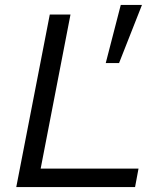

<svg xmlns="http://www.w3.org/2000/svg" viewBox="-20 -759 643 779"><path d="M46 0 182 -700H266L145 -75H542L528 0ZM409 -503 470 -739H556L463 -503Z"/></svg>

Font: REM Light
Style: Italic
Weight: 300
Italic angle: -11°
Designer: Octavio Pardo
Foundry: Ashler Design
Version: Version 1.005;gftools[0.9.28]